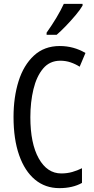

<svg xmlns="http://www.w3.org/2000/svg" viewBox="-20 -963 486 993"><path d="M292 -649Q237 -649 203 -608.5Q169 -568 153 -501.5Q137 -435 137 -357Q137 -221 180.5 -143.5Q224 -66 297 -66Q327 -66 353.5 -73.5Q380 -81 404 -93V-17Q356 10 287 10Q214 10 161 -34Q108 -78 79 -160.5Q50 -243 50 -358Q50 -460 76 -543Q102 -626 155.5 -675.5Q209 -725 289 -725Q361 -725 422 -689L392 -618Q370 -632 345 -640.5Q320 -649 292 -649ZM407 -934Q395 -913 371 -884.5Q347 -856 320.5 -828.5Q294 -801 273 -783H221V-794Q279 -876 310 -943H407Z"/></svg>

Font: Noto Sans Georgian ExtraCondensed
Style: Regular
Weight: 400
Width: 2
Designer: Monotype Design Team, Akaki Razmadze
Foundry: Google LLC
Version: Version 2.005; ttfautohint (v1.8.4.7-5d5b)